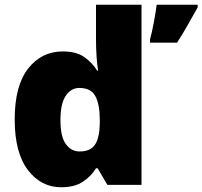

<svg xmlns="http://www.w3.org/2000/svg" viewBox="-20 -780 854 810"><path d="M238 10Q153 10 97.5 -63Q42 -136 42 -276Q42 -418 98.5 -490.5Q155 -563 245 -563Q301 -563 334.5 -540Q368 -517 390 -482H394Q390 -503 387.5 -540Q385 -577 385 -612V-760H577V0H433L392 -70H385Q365 -37 330 -13.5Q295 10 238 10ZM316 -141Q362 -141 381 -170Q400 -199 401 -259V-274Q401 -339 382.5 -374Q364 -409 314 -409Q280 -409 257.5 -376Q235 -343 235 -273Q235 -204 257.5 -172.5Q280 -141 316 -141ZM814 -749Q793 -712 774 -678Q755 -644 727 -600H613V-614Q621 -643 629 -685.5Q637 -728 641 -760H814Z"/></svg>

Font: Noto Sans Thaana Black
Style: Regular
Weight: 900
Designer: David Williams
Foundry: Google Inc.
Version: Version 3.001; ttfautohint (v1.8.4.7-5d5b)